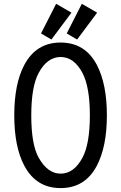

<svg xmlns="http://www.w3.org/2000/svg" viewBox="-20 -962 626 992"><path d="M293 -64.9Q362.3 -64.9 406.2 -147.5Q444.3 -218.8 444.3 -366.2Q444.3 -511.7 406.2 -585Q362.3 -667.5 293 -667.5Q224.1 -667.5 179.7 -585Q141.6 -514.2 141.6 -366.2Q141.6 -215.3 179.7 -147.5Q226.1 -64.9 293 -64.9ZM293 9.8Q167 9.8 105.5 -106Q53.7 -203.6 53.7 -366.2Q53.7 -528.8 105.5 -626.5Q167 -742.2 293 -742.2Q419.9 -742.2 480.5 -626.5Q532.2 -527.3 532.2 -366.2Q532.2 -205.1 480.5 -106Q419.9 9.8 293 9.8ZM270 -942.4 349.1 -896.5 245.6 -757.8 191.9 -789.1ZM402.8 -942.4 481.9 -896.5 378.4 -757.8 324.7 -789.1Z"/></svg>

Font: Consola Mono
Style: Book
Weight: 400
Monospace: yes
Version: Version 2.001